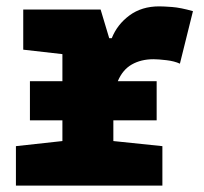

<svg xmlns="http://www.w3.org/2000/svg" viewBox="-20 -583 640 603"><path d="M30 0V-124L176 -140V-205H74V-328H176V-413L53 -427V-553H296L323 -463H331Q348 -506 386.5 -534.5Q425 -563 480 -563Q494 -563 520.5 -561Q547 -559 586 -548L545 -383Q528 -391 502.5 -394Q477 -397 462 -397Q423 -397 394 -380.5Q365 -364 350 -328H472V-205H336V-140L490 -124V0Z"/></svg>

Font: Noto Sans Mono Black
Style: Regular
Weight: 900
Designer: Monotype Design Team
Foundry: Monotype Imaging Inc.
Version: Version 2.014